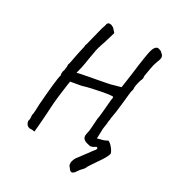

<svg xmlns="http://www.w3.org/2000/svg" viewBox="-166 -829 1063 1196"><g transform="rotate(20 365.0 -231.0)"><path d="M143 86Q143 86 137.5 83.5Q132 81 125 79.5Q118 78 112 78Q96 74 89 60.5Q82 47 86 31Q90 27 92 14Q94 1 94 -7Q98 -15 99 -18.5Q100 -22 104 -38Q107 -55 114.5 -85.5Q122 -116 131.5 -151Q141 -186 150 -218Q159 -250 166.5 -272Q174 -294 177 -297Q177 -297 177 -300.5Q177 -304 177 -308Q177 -308 178.5 -317.5Q180 -327 188 -339Q192 -350 195 -363Q198 -376 198 -380Q202 -385 209.5 -404.5Q217 -424 224 -443Q230 -459 237.5 -477Q245 -495 250.5 -508Q256 -521 256 -521Q256 -525 256 -525.5Q256 -526 256 -526Q260 -530 275.5 -566.5Q291 -603 318 -661Q322 -669 329 -681.5Q336 -694 336 -698Q344 -708 355 -706.5Q366 -705 376 -696.5Q386 -688 391 -677L401 -661L365 -589Q349 -561 338 -538Q327 -515 327 -511Q327 -511 321.5 -496.5Q316 -482 308.5 -461Q301 -440 295 -422Q284 -391 274.5 -371Q265 -351 265 -347Q265 -349 286.5 -350Q308 -351 341 -351Q374 -351 408.5 -351.5Q443 -352 470 -352.5Q497 -353 507 -355L559 -360L591 -458Q599 -486 612 -526Q625 -566 635 -594Q651 -640 663 -653.5Q675 -667 687 -667Q690 -667 696.5 -664Q703 -661 709.5 -656.5Q716 -652 718 -646Q730 -635 729.5 -621Q729 -607 713 -584Q697 -557 686.5 -525.5Q676 -494 668 -474Q668 -462 665 -454.5Q662 -447 658 -443Q656 -441 650 -428Q644 -415 639 -402Q634 -389 634 -386Q634 -379 631 -369Q628 -359 624 -355Q622 -349 615 -325Q608 -301 599 -268.5Q590 -236 580 -205.5Q570 -175 562 -155Q562 -148 557 -137.5Q552 -127 552 -119Q548 -107 542 -89Q536 -71 536 -66Q531 -43 525.5 -17Q520 9 516.5 28.5Q513 48 513 51Q502 54 492.5 49Q483 44 472 40Q453 29 449.5 15Q446 1 457 -22Q462 -30 469.5 -61.5Q477 -93 485 -124Q491 -139 498 -163.5Q505 -188 511.5 -213.5Q518 -239 523 -256.5Q528 -274 530 -276Q530 -280 530 -283Q530 -286 530 -286Q528 -288 507 -289.5Q486 -291 454 -290.5Q422 -290 387 -288.5Q352 -287 323 -283Q312 -283 296 -283Q280 -283 272 -283Q261 -283 253.5 -283Q246 -283 246 -283Q244 -280 238.5 -262.5Q233 -245 225 -220Q217 -195 209 -169Q201 -143 195.5 -121.5Q190 -100 188 -91Q184 -73 177.5 -46Q171 -19 163.5 9.5Q156 38 150.5 59Q145 80 143 86ZM455 244Q451 246 446 244.5Q441 243 436 238Q432 230 427.5 222.5Q423 215 420 208Q419 192 425 179.5Q431 167 439 157Q442 154 456 141Q470 128 488 111Q506 94 520.5 80Q535 66 540 63Q545 58 547 53.5Q549 49 543 43Q539 42 532 45.5Q525 49 523 49Q509 54 497.5 49.5Q486 45 487 26L491 -2Q502 -3 508.5 -4.5Q515 -6 523.5 -7.5Q532 -9 548 -10Q561 -10 573 -12.5Q585 -15 596 -19Q609 -11 621.5 10Q634 31 637 50Q636 54 634.5 58Q633 62 630 66Q619 83 601.5 101.5Q584 120 565 139Q560 144 552.5 152Q545 160 538 167.5Q531 175 529 177Q520 193 505.5 202.5Q491 212 475 229Q473 233 467.5 237Q462 241 455 244Z"/></g></svg>

Font: Caveat Medium
Style: Regular
Weight: 500
Designer: Pablo Impallari
Foundry: Pablo Impallari
Version: Version 2.000